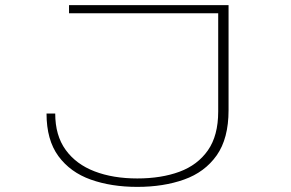

<svg xmlns="http://www.w3.org/2000/svg" viewBox="-20 -720 1140 751"><path d="M517 11Q415.5 11 335.2 -17.5Q255 -46 208.5 -109.2Q162 -172.5 162 -276H196Q196 -190 236.8 -133.8Q277.5 -77.5 349.8 -49.8Q422 -22 517 -22Q610.5 -22 681.8 -48.2Q753 -74.5 793.2 -132Q833.5 -189.5 833.5 -284V-668H250V-700H874V-289Q874 -178 827.5 -112.2Q781 -46.5 700.2 -17.8Q619.5 11 517 11Z"/></svg>

Font: Trispace Expanded Thin
Style: Regular
Weight: 100
Width: 7
Designer: Tyler Finck
Foundry: Etcetera Type Company
Version: Version 1.210; ttfautohint (v1.8.3)